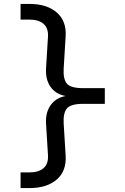

<svg xmlns="http://www.w3.org/2000/svg" viewBox="-20 -850 640 980"><path d="M85 110V30H130Q177 30 202 8.5Q227 -13 225 -56L215 -220Q212 -277 239 -314Q266 -351 315 -360Q265 -369 238.5 -406Q212 -443 215 -500L225 -664Q227 -707 202 -728.5Q177 -750 130 -750H85V-830H130Q219 -830 269.5 -786.5Q320 -743 315 -664L305 -500Q302 -447 321 -423.5Q340 -400 405 -400H515V-320H405Q341 -320 321.5 -296.5Q302 -273 305 -220L315 -56Q320 23 269.5 66.5Q219 110 130 110Z"/></svg>

Font: Liga JetBrainsMono Nerd Font
Style: Regular
Weight: 400
Designer: Philipp Nurullin, Konstantin Bulenkov
Foundry: JetBrains
Version: Version 2.225; ttfautohint (v1.8.3)